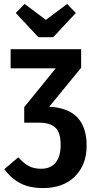

<svg xmlns="http://www.w3.org/2000/svg" viewBox="-20 -941 479 975"><path d="M420 -201Q420 -105 361 -45.5Q302 14 198 14Q131 14 84 -10Q37 -34 2 -82L73 -142Q101 -111 127 -97.5Q153 -84 189 -84Q237 -84 262.5 -115Q288 -146 288 -206Q288 -267 261.5 -292.5Q235 -318 179 -318H103V-397L263 -594H34V-691H392V-597L230 -399Q420 -390 420 -201ZM365 -875 250 -752H175L60 -875L105 -921L213 -840L321 -921Z"/></svg>

Font: Fira Sans Compressed Medium
Style: Regular
Weight: 500
Width: 1
Designer: bBox Type GmbH & Carrois Corporate GbR & Edenspiekermann AG
Foundry: bBox Type GmbH & Carrois Corporate GbR & Edenspiekermann AG
Version: Version 4.301